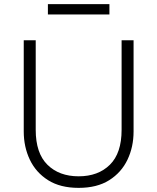

<svg xmlns="http://www.w3.org/2000/svg" viewBox="-20 -895 762 930"><path d="M361 15Q272 15 213 -22.2Q154 -59.5 124.5 -121.5Q95 -183.5 95 -258V-700H153V-266Q153 -153 209.8 -97Q266.5 -41 361 -41Q455.5 -41 512.2 -97Q569 -153 569 -266V-700H627V-258Q627 -183.5 597.5 -121.5Q568 -59.5 509 -22.2Q450 15 361 15ZM212 -825V-875H510V-825Z"/></svg>

Font: Geologica-Sharp
Style: Regular
Weight: 100
Designer: Sindre Bremnes, Frode Helland
Foundry: Monokrom Skriftforlag AS
Version: Version 1.010;gftools[0.9.28]